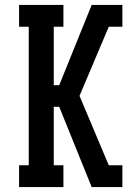

<svg xmlns="http://www.w3.org/2000/svg" viewBox="-20 -755 540 775"><path d="M435 0V-50L419 -88H474V0ZM57 0V-88H96V-647H57V-735H236V-647H197V-411H219L350 -735H435V-685V-735H474V-647H419L301 -368L435 -50V0H350L219 -324H197V-88H236V0Z"/></svg>

Font: Iosevka Slab Semibold
Style: Regular
Weight: 600
Monospace: yes
Designer: Belleve Invis
Foundry: Belleve Invis
Version: Version 11.1.1; ttfautohint (v1.8.3)